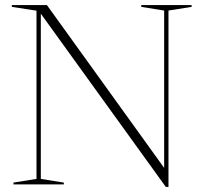

<svg xmlns="http://www.w3.org/2000/svg" viewBox="-20 -725 800 755"><path d="M123.5 -21.5V-683L26.5 -698V-705H164.5L636.5 -49.5L625.5 -21.5V-683.5L535.5 -698V-705H733.5V-698L642.5 -683.5V10H632L132 -683L140.5 -684V-21.5L231 -7V0H33V-7Z"/></svg>

Font: Newsreader 60pt ExtraLight
Style: Regular
Weight: 250
Designer: Hugues Gentile
Foundry: Production Type
Version: Version 1.003